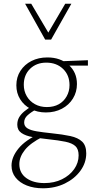

<svg xmlns="http://www.w3.org/2000/svg" viewBox="-20 -724 515 1033"><path d="M211 289Q162 289 124 274Q86 259 64 231.5Q42 204 42 167Q42 121 79.5 75Q117 29 195 -6L210 12Q144 45 114 82.5Q84 120 84 159Q84 207 121.5 234Q159 261 219 261Q272 261 313.5 240.5Q355 220 379 186Q403 152 403 112Q403 78 385.5 62Q368 46 332 38.5Q296 31 239 25Q193 20 155.5 13.5Q118 7 95.5 -8.5Q73 -24 73 -53Q73 -75 82.5 -92Q92 -109 110.5 -124.5Q129 -140 156 -156L177 -137Q146 -120 128 -103.5Q110 -87 110 -65Q110 -45 127 -34Q144 -23 177 -17.5Q210 -12 258 -7Q317 -1 358.5 8Q400 17 422 38Q444 59 444 101Q444 152 412.5 195Q381 238 328.5 263.5Q276 289 211 289ZM227 -119Q181 -119 145 -138Q109 -157 88.5 -190Q68 -223 68 -265Q68 -309 90 -343Q112 -377 149.5 -396Q187 -415 235 -415Q305 -415 349.5 -375Q394 -335 394 -272Q394 -229 372.5 -194Q351 -159 313 -139Q275 -119 227 -119ZM232 -148Q269 -148 296 -163Q323 -178 338.5 -205.5Q354 -233 354 -266Q354 -320 319 -353.5Q284 -387 229 -387Q176 -387 142 -354Q108 -321 108 -268Q108 -234 124 -206.5Q140 -179 168 -163.5Q196 -148 232 -148ZM309 -371 297 -394 453 -400V-371ZM223 -511 232 -535 331 -704H364L255 -511ZM223 -511 115 -704H148L248 -535L255 -511Z"/></svg>

Font: Ysabeau Office ExtraLight
Style: Regular
Weight: 250
Designer: Christian Thalmann (Catharsis Fonts)
Version: Version 2.001;gftools[0.9.30]; featfreeze: tnum,lnum,ss02